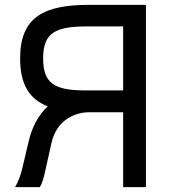

<svg xmlns="http://www.w3.org/2000/svg" viewBox="-20 -772 700 792"><path d="M582 0V-752H348C164 -752 63 -704 63 -531C63 -422 102 -363 177 -333C139 -299 112 -248 98 -188L73 -82C64 -43 54 -20 42 0H144C155 -17 161 -41 168 -73L192 -181C214 -280 292 -309 348 -309H488V0ZM158 -532C158 -637 209 -663 338 -663H488V-399H335C204 -399 158 -427 158 -532Z"/></svg>

Font: Hibana 45 SubMedium
Style: Regular
Weight: 500
Width: 6
Designer: pygmalion
Foundry: ybstudio
Version: Version 2021.007;FEAKit 1.0